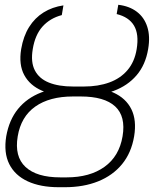

<svg xmlns="http://www.w3.org/2000/svg" viewBox="-20 -780 649 810"><path d="M294.4 -413.1H327.1Q405.8 -413.1 458.5 -389.4Q511.2 -365.7 534.2 -319.3Q557.1 -272.9 545.9 -205.1Q534.2 -135.3 494.9 -87.4Q455.6 -39.6 394 -14.9Q332.5 9.8 253.4 9.8H228Q150.4 9.8 96.7 -15.1Q43 -40 19 -87.9Q-4.9 -135.7 6.3 -205.1Q18.6 -274.4 56.2 -320.6Q93.8 -366.7 154.3 -390.1Q214.8 -413.6 294.4 -413.1ZM320.3 -373H288.1Q189 -373 128.7 -330.3Q68.4 -287.6 54.7 -204.6Q40.5 -119.6 87.6 -75.7Q134.8 -31.7 234.4 -31.7H261.2Q358.9 -31.7 420.9 -76.2Q482.9 -120.6 497.1 -205.1Q511.2 -289.1 465.8 -331.1Q420.4 -373 320.3 -373ZM334.5 -415Q394 -415 441.2 -432.1Q488.3 -449.2 518.1 -484.4Q547.9 -519.5 556.6 -572.8Q566.9 -635.7 545.4 -671.9Q523.9 -708 472.2 -720.7L479 -759.8Q525.4 -754.4 556.9 -730.7Q588.4 -707 601.3 -667Q614.3 -627 605 -572.8Q593.8 -506.3 556.2 -462.4Q518.6 -418.5 460 -396.7Q401.4 -375 327.1 -374.5H282.2Q209.5 -375 157.7 -397.2Q106 -419.4 82.3 -463.4Q58.6 -507.3 69.3 -572.8Q78.6 -627.4 102.8 -666Q127 -704.6 163.8 -727.5Q200.7 -750.5 247.6 -757.3L240.7 -716.3Q190.9 -703.1 159.4 -668Q127.9 -632.8 118.2 -572.8Q108.9 -518.1 127 -483.2Q145 -448.2 186.3 -431.6Q227.5 -415 288.6 -415Z"/></svg>

Font: Inter 24pt ExtraLight
Style: Italic
Weight: 250
Italic angle: -9.3988°
Version: Version 4.001;git-66647c0bb